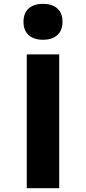

<svg xmlns="http://www.w3.org/2000/svg" viewBox="-20 -985 450 1005"><path d="M290 -700.2V0H120.1V-700.2ZM130.1 -940.7Q103 -916.5 103 -871.1Q103 -825.7 130.1 -801.3Q157.2 -776.9 205.1 -776.9Q252.9 -776.9 280 -801.3Q307.1 -825.7 307.1 -871.1Q307.1 -916.5 280 -940.7Q252.9 -964.8 205.1 -964.8Q157.2 -964.8 130.1 -940.7Z"/></svg>

Font: Messapia Bold
Style: Regular
Weight: 400
Designer: Luca Marsano
Foundry: Collletttivo
Version: Version 1.000;FEAKit 1.0